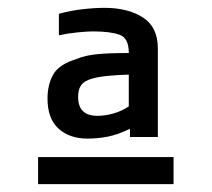

<svg xmlns="http://www.w3.org/2000/svg" viewBox="-20 -799 540 489"><path d="M130 -764Q160 -772 190 -775.5Q220 -779 246 -779Q306 -779 344 -754.5Q382 -730 382 -676V-450H311V-471Q280 -456 254.5 -451Q229 -446 203 -446Q157 -446 129 -471.5Q101 -497 101 -548Q101 -584 116 -610Q131 -636 179 -650H178Q198 -658 227.5 -661Q257 -664 308 -664V-665Q308 -702 284.5 -710.5Q261 -719 217 -719Q202 -719 177 -716.5Q152 -714 130 -709ZM308 -609Q276 -608 252 -605.5Q228 -603 212 -598Q195 -593 187 -582.5Q179 -572 179 -552Q179 -504 228 -504Q248 -504 269 -510Q290 -516 308 -528ZM77 -399H422V-330H77Z"/></svg>

Font: BM YEONSUNG
Style: Regular
Weight: 400
Designer: Bongjin Kim; Myungsoo Han; Jaehyun Keum; Jihee Min; Dokyung Lee; Chorong Kim; Jooyeon Kang; Sang-a Kim;
Foundry: Sandoll Communications Inc.
Version: Version 1.000;PS 1;hotconv 16.6.51;makeotf.lib2.5.65220